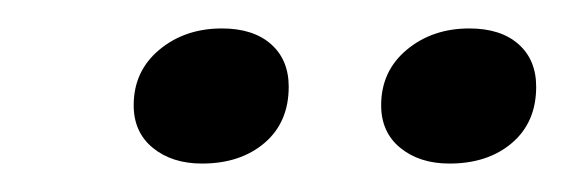

<svg xmlns="http://www.w3.org/2000/svg" viewBox="-20 -663 397 135"><path d="M248 -589Q248 -613 266 -628Q284 -643 310 -643Q332 -643 344.5 -632Q357 -621 357 -602Q357 -577 340 -562.5Q323 -548 296 -548Q275 -548 261.5 -559Q248 -570 248 -589ZM74 -589Q74 -613 92 -628Q110 -643 136 -643Q158 -643 170.5 -632Q183 -621 183 -602Q183 -577 166 -562.5Q149 -548 122 -548Q101 -548 87.5 -559Q74 -570 74 -589Z"/></svg>

Font: Unna
Style: Italic
Weight: 400
Italic angle: -8.05°
Designer: Jorge de Buen Unna
Foundry: Omnibus-Type
Version: Version 2.008